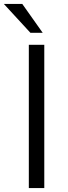

<svg xmlns="http://www.w3.org/2000/svg" viewBox="-46 -949 343 969"><path d="M99.5 -723H177.5V0H99.5ZM66.5 -929H-26.5L107.5 -783.5H169.5Z"/></svg>

Font: Public Sans Light
Style: Regular
Weight: 300
Designer: The Public Sans Project Authors: Dan O. Williams and USWDS (Libre Franklin designed by Pablo Impallari and Rodrigo Fuenz
Version: Version 1.007